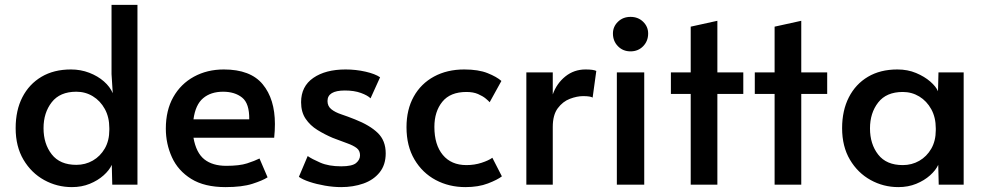

<svg xmlns="http://www.w3.org/2000/svg" viewBox="-20 -755 4034 785"><path d="M274 10Q213 10 160.5 -19Q108 -48 76 -102Q44 -156 44 -231Q44 -304 71.5 -357.5Q99 -411 149.5 -441Q200 -471 270 -471Q310 -471 345 -457.5Q380 -444 405 -422Q430 -400 441 -374L436 -452V-735H542V0H439L437 -81Q427 -59 403.5 -38Q380 -17 347 -3.5Q314 10 274 10ZM292 -81Q329 -81 359.5 -98.5Q390 -116 408.5 -148Q427 -180 427 -224V-231Q427 -276 408.5 -309.5Q390 -343 359.5 -361.5Q329 -380 292 -380Q225 -380 191.5 -337Q158 -294 158 -231Q158 -167 191.5 -124Q225 -81 292 -81Z M902 10Q816 10 762 -23.5Q708 -57 683 -112Q658 -167 658 -229Q658 -304 688.5 -358Q719 -412 773 -441.5Q827 -471 895 -471Q1004 -471 1054 -410.5Q1104 -350 1104 -248Q1104 -221 1101 -192H771Q782 -130 815.5 -103.5Q849 -77 905 -77Q959 -77 990 -87Q1021 -97 1041 -107L1074 -30Q1054 -17 1012 -3.5Q970 10 902 10ZM771 -267H999Q1000 -332 970 -356Q940 -380 892 -380Q842 -380 810.5 -353.5Q779 -327 771 -267Z M1375 10Q1343 10 1308.5 4Q1274 -2 1245.5 -11.5Q1217 -21 1202 -32L1238 -117Q1255 -105 1289.5 -90Q1324 -75 1375 -75Q1420 -75 1436 -88.5Q1452 -102 1452 -120Q1452 -139 1438.5 -149.5Q1425 -160 1400 -169Q1375 -178 1341 -191Q1308 -205 1278 -223.5Q1248 -242 1229.5 -269.5Q1211 -297 1211 -337Q1211 -402 1261 -436.5Q1311 -471 1393 -471Q1435 -471 1474.5 -462Q1514 -453 1534 -439L1495 -353Q1483 -365 1455.5 -375Q1428 -385 1390 -385Q1319 -385 1319 -342Q1319 -321 1334.5 -308.5Q1350 -296 1375.5 -287.5Q1401 -279 1431 -267Q1492 -243 1524.5 -211.5Q1557 -180 1557 -128Q1557 -81 1532 -50Q1507 -19 1465.5 -4.5Q1424 10 1375 10Z M1883 10Q1816 10 1761.5 -19Q1707 -48 1674.5 -103Q1642 -158 1642 -235Q1642 -307 1671.5 -360Q1701 -413 1754.5 -442Q1808 -471 1878 -471Q1936 -471 1973.5 -456Q2011 -441 2030 -424L1982 -337Q1978 -342 1966 -352Q1954 -362 1934.5 -370.5Q1915 -379 1887 -379Q1821 -379 1788.5 -339Q1756 -299 1756 -236Q1756 -163 1790.5 -121.5Q1825 -80 1887 -80Q1920 -80 1949 -89.5Q1978 -99 1993 -110L2032 -34Q2014 -20 1975 -5Q1936 10 1883 10Z M2132 0V-459H2240V-369Q2256 -414 2291.5 -442.5Q2327 -471 2374 -471Q2406 -471 2418 -465L2403 -356Q2394 -362 2364 -362Q2339 -362 2310 -351Q2281 -340 2260.5 -312.5Q2240 -285 2240 -236V0Z M2502 0V-459H2614V0ZM2558 -545Q2527 -545 2506.5 -566Q2486 -587 2486 -618Q2486 -646 2506.5 -666Q2527 -686 2558 -686Q2589 -686 2609.5 -666Q2630 -646 2630 -618Q2630 -587 2609.5 -566Q2589 -545 2558 -545Z M2804 0V-371H2723V-459H2804V-646L2913 -670V-459H3019V-371H2913V0Z M3147 0V-371H3066V-459H3147V-646L3256 -670V-459H3362V-371H3256V0Z M3653 10Q3592 10 3539.5 -19Q3487 -48 3455 -102Q3423 -156 3423 -231Q3423 -303 3450.5 -357Q3478 -411 3528.5 -441Q3579 -471 3649 -471Q3691 -471 3725.5 -456.5Q3760 -442 3783.5 -421.5Q3807 -401 3815 -382L3817 -459H3920V0H3818L3816 -81Q3806 -59 3782.5 -38Q3759 -17 3726 -3.5Q3693 10 3653 10ZM3671 -80Q3708 -80 3738.5 -97.5Q3769 -115 3787.5 -147Q3806 -179 3806 -223V-230Q3806 -275 3787.5 -308.5Q3769 -342 3738.5 -360.5Q3708 -379 3671 -379Q3604 -379 3570.5 -336Q3537 -293 3537 -230Q3537 -166 3570.5 -123Q3604 -80 3671 -80Z"/></svg>

Font: Alata
Style: Regular
Weight: 400
Designer: Spyros Zevelakis, Eben Sorkin
Foundry: Spyros Zevelakis
Version: Version 1.005; ttfautohint (v1.8.4.7-5d5b)